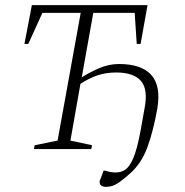

<svg xmlns="http://www.w3.org/2000/svg" viewBox="-20 -580 721 747"><path d="M112 0 115 -15 204 -33 294 -530H145L90 -409H75L104 -560H554L527 -409H512L504 -530H343L298 -279Q329 -299 366.5 -315Q404 -331 443 -331Q530 -331 568.5 -288.5Q607 -246 592 -157Q576 -68 553 -6Q530 56 486 95Q460 118 444 129Q428 140 416 143.5Q404 147 392 147Q381 147 373.5 141.5Q366 136 368 123Q369 121 372.5 112.5Q376 104 383 84H389Q402 88 411 89.5Q420 91 431 91Q451 91 467.5 80Q484 69 498.5 35.5Q513 2 526 -67L542 -156Q557 -232 528.5 -265Q500 -298 432 -298Q393 -298 360 -287Q327 -276 293 -254L254 -33L338 -15L335 0Z"/></svg>

Font: Spectral SC ExtraLight
Style: Italic
Weight: 275
Italic angle: -10°
Designer: Jean-Baptiste Levee
Foundry: Production Type
Version: Version 2.001